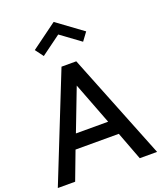

<svg xmlns="http://www.w3.org/2000/svg" viewBox="-200 -1162 1070 1277"><g transform="rotate(-20 335.5 -524.0)"><path d="M-15.9 0 283.2 -750H387.7L686.8 0H564.1L488.6 -200H182.3L106.8 0ZM449.5 -300 335.5 -597.3 221.4 -300ZM196.8 -856.8 154.1 -914.5 335.9 -1047.7 517.7 -914.5 475 -856.8 335.9 -958.6Z"/></g></svg>

Font: Spartan MB SemBd
Style: Regular
Weight: 600
Designer: Matt Bailey, Mirko Velimirovic
Foundry: Matt Bailey
Version: Version 1.005